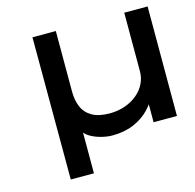

<svg xmlns="http://www.w3.org/2000/svg" viewBox="-101 -629 903 889"><g transform="rotate(-15 350.5 -184.0)"><path d="M131 157 130 -525H242V-234Q242 -192 256 -160Q270 -128 301.5 -110Q333 -92 385 -92Q425 -92 459 -104Q493 -116 518 -137Q543 -158 556.5 -185.5Q570 -213 570 -244V-525H682V0H570V-102L597 -133Q580 -93 549 -60.5Q518 -28 473 -9Q428 10 370 10Q347 10 319 3Q291 -4 268 -17Q245 -30 235 -49L242 -62V157Z"/></g></svg>

Font: Lexend Peta
Style: Regular
Weight: 400
Designer: Bonnie Shaver-Troup, Thomas Jockin
Foundry: Lexend
Version: Version 1.007